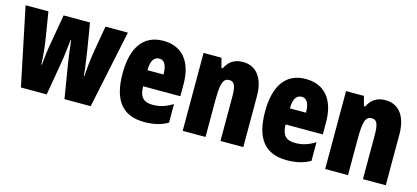

<svg xmlns="http://www.w3.org/2000/svg" viewBox="-52 -935 2861 1316"><g transform="rotate(15 1379.0 -276.5)"><path d="M389 -244 429 0H615L731 -553H572L542 -380C531 -320 524 -250 520 -188H516C513 -229 504 -294 493 -366L462 -553H275L243 -369C229 -298 223 -240 219 -188H215C212 -252 205 -325 195 -380L167 -553H5L120 0H303L345 -245C352 -285 358 -348 365 -402H369C374 -355 381 -293 389 -244Z M982 -562C841 -562 768 -459 768 -274C768 -90 837 10 997 10C1061 10 1115 -2 1163 -30V-162C1112 -131 1072 -119 1021 -119C957 -119 927 -151 927 -225H1191V-310C1191 -472 1114 -562 982 -562ZM986 -437C1019 -437 1041 -409 1041 -339H927C927 -411 952 -437 986 -437Z M1546 -563C1487 -563 1447 -537 1422 -485H1413L1395 -553H1268V0H1430V-253C1430 -378 1442 -419 1488 -419C1528 -419 1536 -381 1536 -308V0H1698V-360C1698 -489 1642 -563 1546 -563Z M1993 -562C1852 -562 1779 -459 1779 -274C1779 -90 1848 10 2008 10C2072 10 2126 -2 2174 -30V-162C2123 -131 2083 -119 2032 -119C1968 -119 1938 -151 1938 -225H2202V-310C2202 -472 2125 -562 1993 -562ZM1997 -437C2030 -437 2052 -409 2052 -339H1938C1938 -411 1963 -437 1997 -437Z M2557 -563C2498 -563 2458 -537 2433 -485H2424L2406 -553H2279V0H2441V-253C2441 -378 2453 -419 2499 -419C2539 -419 2547 -381 2547 -308V0H2709V-360C2709 -489 2653 -563 2557 -563Z"/></g></svg>

Font: Noto Sans Lao Looped ExtraCondensed Black
Style: Regular
Weight: 900
Width: 2
Designer: Mark Frömberg, Ben Mitchell
Foundry: The Fontpad Ltd
Version: Version 1.002